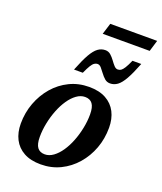

<svg xmlns="http://www.w3.org/2000/svg" viewBox="-152 -928 875 1037"><g transform="rotate(20 285.0 -409.0)"><path d="M311 -471Q369 -471 408 -449.5Q447 -428 466.8 -389.5Q486.5 -351 486.5 -300Q486.5 -237 465.8 -181Q445 -125 407.2 -81.5Q369.5 -38 318.2 -13Q267 12 206 12Q148 12 109 -9.5Q70 -31 50.2 -69.5Q30.5 -108 30.5 -159Q30.5 -221.5 51.5 -277.8Q72.5 -334 110 -377.5Q147.5 -421 198.8 -446Q250 -471 311 -471ZM208.5 -46.5Q233.5 -46.5 257 -63.5Q280.5 -80.5 300.2 -109.5Q320 -138.5 334.5 -175.5Q349 -212.5 357.2 -253Q365.5 -293.5 365.5 -332.5Q365.5 -374.5 351.2 -393.5Q337 -412.5 308.5 -412.5Q283.5 -412.5 260 -395.5Q236.5 -378.5 216.8 -349.5Q197 -320.5 182.5 -283.5Q168 -246.5 159.8 -206Q151.5 -165.5 151.5 -126.5Q151.5 -84.5 165.8 -65.5Q180 -46.5 208.5 -46.5ZM532 -683.5Q508.5 -623 489.2 -589Q470 -555 450.8 -541Q431.5 -527 409 -527Q390.5 -527 377.5 -538.5Q364.5 -550 353.5 -565Q342.5 -580 332.5 -591.5Q322.5 -603 310.5 -603Q301.5 -603 292.8 -597.2Q284 -591.5 274.5 -576.2Q265 -561 251.5 -531H201Q225 -592 244.2 -625.8Q263.5 -659.5 282.8 -673.5Q302 -687.5 325 -687.5Q343 -687.5 356 -676Q369 -664.5 379.8 -649.5Q390.5 -634.5 400.8 -623.2Q411 -612 422.5 -612Q432.5 -612 440.8 -617.5Q449 -623 458.8 -638.5Q468.5 -654 481.5 -683.5ZM280.5 -765.5 300.5 -830H570L550.5 -765.5Z"/></g></svg>

Font: Newsreader SemiBold
Style: Italic
Weight: 600
Italic angle: -17°
Designer: Hugues Gentile
Foundry: Production Type
Version: Version 1.003